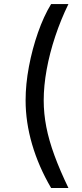

<svg xmlns="http://www.w3.org/2000/svg" viewBox="-20 -792 405 948"><path d="M106.4 -296.4Q106.4 -376 122.8 -463.1Q139.2 -550.3 167.5 -631.1Q195.8 -711.9 232.4 -772H317.9Q280.3 -695.3 252.7 -612.3Q225.1 -529.3 210.4 -448.5Q195.8 -367.7 195.8 -296.4Q195.8 -231.4 208.7 -165Q221.7 -98.6 248.8 -24.7Q275.9 49.3 317.9 136.2H232.4Q170.4 30.3 138.4 -79.6Q106.4 -189.5 106.4 -296.4Z"/></svg>

Font: Inter Variable
Style: Regular
Weight: 400
Designer: Rasmus Andersson
Foundry: rsms
Version: Version 4.001;git-9221beed3